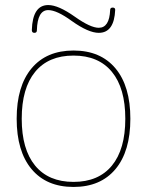

<svg xmlns="http://www.w3.org/2000/svg" viewBox="-20 -730 582 760"><path d="M423 -445.5Q370 -510 271 -510Q172 -510 119 -445.5Q66 -381 66 -260Q66 -139 119 -74.5Q172 -10 271 -10Q370 -10 423 -74.5Q476 -139 476 -260Q476 -381 423 -445.5ZM437 -60.5Q378 10 271 10Q164 10 105 -60.5Q46 -131 46 -260Q46 -389 105 -459.5Q164 -530 271 -530Q378 -530 437 -459.5Q496 -389 496 -260Q496 -131 437 -60.5ZM106 -611Q109 -710 171 -710Q211 -710 276 -664Q338 -620 371 -620Q413 -620 416 -690Q416 -700 426 -700Q436 -700 436 -691Q432 -600 371 -600Q330 -600 264 -647Q205 -690 171 -690Q128 -690 126 -610Q126 -600 116 -600Q106 -600 106 -611Z"/></svg>

Font: Rounded Mplus 1c Thin
Style: Regular
Weight: 250
Version: Version 1.059.20150529